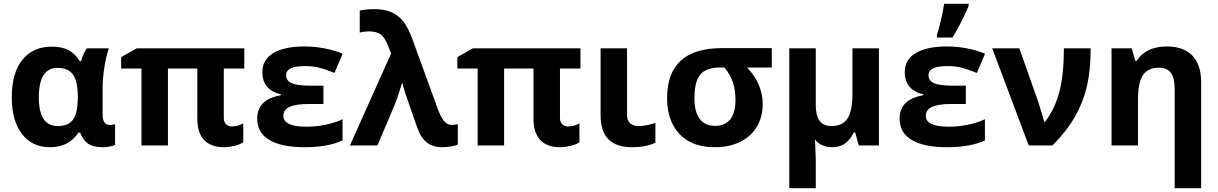

<svg xmlns="http://www.w3.org/2000/svg" viewBox="-20 -759 6358 1002"><path d="M282.7 -101.1Q335.9 -101.1 360.4 -133.5Q384.8 -166 386.2 -247.1V-252.4Q386.2 -334 361.1 -369.4Q335.9 -404.8 280.3 -404.8Q182.6 -404.8 182.6 -251Q182.6 -175.8 207 -138.4Q231.4 -101.1 282.7 -101.1ZM240.2 9.3Q147.5 9.3 94.5 -59.8Q41.5 -128.9 41.5 -251.5Q41.5 -377.9 96.7 -446.8Q151.9 -515.6 251 -515.6Q304.2 -515.6 338.9 -496.6Q373.5 -477.5 396.5 -439.5H403.3Q414.1 -481.9 433.6 -506.8H547.9Q533.2 -462.9 524.4 -406Q515.6 -349.1 515.6 -302.2V-160.6Q515.6 -106.9 553.7 -106.9Q568.4 -106.9 580.6 -111.3V-2.9Q573.2 2 552.5 5.6Q531.7 9.3 518.6 9.3Q467.8 9.3 440.9 -8.3Q414.1 -25.9 398.4 -66.9H389.2Q339.4 9.3 240.2 9.3Z M1190.4 -99.1Q1221.2 -99.1 1249.5 -115.2V-16.1Q1231 -4.4 1202.1 2.4Q1173.3 9.3 1148.9 9.3Q1081.1 9.3 1045.4 -28.1Q1009.8 -65.4 1009.8 -139.2V-401.4H856.4V0H718.3V-401.4H612.3V-460.9L693.4 -506.8H1254.9V-401.4H1147.9V-144.5Q1147.9 -121.6 1160.2 -110.4Q1172.4 -99.1 1190.4 -99.1Z M1668 -312V-216.3H1591.8Q1525.9 -216.3 1492.4 -201.7Q1459 -187 1459 -154.3Q1459 -97.7 1580.6 -97.7Q1627.4 -97.7 1677.2 -107.7Q1727.1 -117.7 1767.6 -136.7V-25.9Q1689.5 9.3 1570.3 9.3Q1449.7 9.3 1386 -28.3Q1322.3 -65.9 1322.3 -140.1Q1322.3 -188.5 1351.3 -219Q1380.4 -249.5 1445.8 -262.2V-266.6Q1349.1 -289.1 1349.1 -383.8Q1349.1 -447.8 1406.7 -482.2Q1464.4 -516.6 1570.3 -516.6Q1622.6 -516.6 1675.5 -506.1Q1728.5 -495.6 1768.1 -478.5L1725.6 -378.4Q1671.9 -399.9 1640.4 -407Q1608.9 -414.1 1574.2 -414.1Q1522.9 -414.1 1498 -402.6Q1473.1 -391.1 1473.1 -366.7Q1473.1 -336.9 1503.2 -324.5Q1533.2 -312 1598.1 -312Z M1806.2 0 2021 -479.5 2004.9 -521Q1988.8 -562 1967.8 -578.6Q1946.8 -595.2 1903.8 -595.2Q1881.3 -595.2 1857.4 -589.4V-703.6Q1893.6 -711.4 1933.1 -711.4Q1984.9 -711.4 2022 -695.6Q2059.1 -679.7 2085.2 -646.5Q2111.3 -613.3 2134.3 -548.8L2261.7 -198.7Q2278.3 -151.4 2295.7 -129.2Q2313 -106.9 2337.9 -106.9Q2353 -106.9 2369.1 -111.3V-4.4Q2358.9 1 2333 5.1Q2307.1 9.3 2289.6 9.3Q2239.3 9.3 2207.5 -15.4Q2175.8 -40 2157.2 -93.8Q2105.5 -240.2 2095.7 -270.5Q2085.9 -300.8 2080.1 -324.2H2077.6Q2056.6 -254.4 2043 -219.7L1949.7 0Z M2944.8 -99.1Q2975.6 -99.1 3003.9 -115.2V-16.1Q2985.4 -4.4 2956.5 2.4Q2927.7 9.3 2903.3 9.3Q2835.4 9.3 2799.8 -28.1Q2764.2 -65.4 2764.2 -139.2V-401.4H2610.8V0H2472.7V-401.4H2366.7V-460.9L2447.8 -506.8H3009.3V-401.4H2902.3V-144.5Q2902.3 -121.6 2914.6 -110.4Q2926.8 -99.1 2944.8 -99.1Z M3252.4 -506.8V-158.7Q3252.4 -129.4 3269 -115.2Q3285.6 -101.1 3312.5 -101.1Q3349.6 -101.1 3400.4 -117.2V-14.2Q3350.6 9.3 3280.8 9.3Q3194.8 9.3 3154.5 -32.7Q3114.3 -74.7 3114.3 -158.7V-506.8Z M3960.4 -215.3Q3960.4 -149.4 3929.9 -97.9Q3899.4 -46.4 3842.5 -18.6Q3785.6 9.3 3709.5 9.3Q3591.8 9.3 3526.6 -59.1Q3461.4 -127.4 3461.4 -247.1Q3461.4 -507.8 3747.6 -507.8H4007.8V-406.7H3878.9Q3960.4 -320.8 3960.4 -215.3ZM3604 -247.1Q3604 -176.3 3631.1 -139.2Q3658.2 -102.1 3711.4 -102.1Q3764.2 -102.1 3791.3 -136.7Q3818.4 -171.4 3818.4 -236.8Q3818.4 -287.1 3805.2 -328.1Q3792 -369.1 3760.7 -406.7H3738.3Q3665 -406.7 3634.5 -369.6Q3604 -332.5 3604 -247.1Z M4237.3 -210.9Q4237.3 -155.8 4257.3 -128.4Q4277.3 -101.1 4319.8 -101.1Q4377 -101.1 4402.8 -140.4Q4428.7 -179.7 4428.7 -268.6V-506.8H4566.9V0H4461.9L4442.9 -67.9H4436Q4417 -29.3 4389.6 -10Q4362.3 9.3 4322.3 9.3Q4294.4 9.3 4270.8 -1.2Q4247.1 -11.7 4232.9 -31.7L4234.9 6.8L4237.3 78.1V223.1H4099.1V-506.8H4237.3Z M5020.5 -312V-216.3H4944.3Q4878.4 -216.3 4845 -201.7Q4811.5 -187 4811.5 -154.3Q4811.5 -97.7 4933.1 -97.7Q4980 -97.7 5029.8 -107.7Q5079.6 -117.7 5120.1 -136.7V-25.9Q5042 9.3 4922.9 9.3Q4802.2 9.3 4738.5 -28.3Q4674.8 -65.9 4674.8 -140.1Q4674.8 -188.5 4703.9 -219Q4732.9 -249.5 4798.3 -262.2V-266.6Q4701.7 -289.1 4701.7 -383.8Q4701.7 -447.8 4759.3 -482.2Q4816.9 -516.6 4922.9 -516.6Q4975.1 -516.6 5028.1 -506.1Q5081.1 -495.6 5120.6 -478.5L5078.1 -378.4Q5024.4 -399.9 4992.9 -407Q4961.4 -414.1 4926.8 -414.1Q4875.5 -414.1 4850.6 -402.6Q4825.7 -391.1 4825.7 -366.7Q4825.7 -336.9 4855.7 -324.5Q4885.7 -312 4950.7 -312ZM4869.6 -576.7Q4877.9 -601.1 4889.9 -651.1Q4901.9 -701.2 4907.2 -739.3H5035.2V-728.5Q5000 -644 4950.7 -563H4869.6Z M5158.2 -506.8H5299.8L5398.9 -225.6L5430.2 -122.6H5433.6Q5485.8 -191.9 5509 -281.7Q5532.2 -371.6 5532.2 -506.8H5671.9Q5671.9 -391.1 5651.9 -306.9Q5631.8 -222.7 5588.6 -147.7Q5545.4 -72.8 5472.7 0H5348.6Z M6248.5 223.1H6110.4V-295.9Q6110.4 -351.1 6090.8 -378.4Q6071.3 -405.8 6028.8 -405.8Q5970.7 -405.8 5944.8 -366.9Q5918.9 -328.1 5918.9 -238.8V0H5780.8V-506.8H5886.2L5904.8 -441.9H5912.6Q5935.5 -479 5976.1 -497.8Q6016.6 -516.6 6068.4 -516.6Q6156.7 -516.6 6202.6 -468.8Q6248.5 -420.9 6248.5 -330.6Z"/></svg>

Font: Bpm'online Open Sans
Style: Bold
Weight: 700
Foundry: Ascender Corporation
Version: Version 1.10